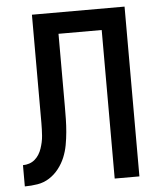

<svg xmlns="http://www.w3.org/2000/svg" viewBox="-53 -781 705 828"><g transform="rotate(-5 300.0 -367.5)"><path d="M21 0V-92Q35 -92 48.5 -96.5Q62 -101 72.5 -110Q83 -119 90.5 -131Q98 -143 102.5 -156.5Q107 -170 110 -183.5Q113 -197 114 -211Q115 -225 115.5 -239Q116 -253 116 -267Q116 -284 116 -301Q116 -318 116 -335V-735H517V0H410V-643H223V-334Q223 -334 223 -334Q223 -334 223 -333V-332Q223 -332 223 -332Q223 -332 223 -331V-329Q223 -302 222.5 -274Q222 -246 219.5 -218Q217 -190 212 -162.5Q207 -135 196.5 -109.5Q186 -84 168.5 -61.5Q151 -39 127.5 -24Q104 -9 76.5 -4.5Q49 0 21 0Z"/></g></svg>

Font: Iosevka Custom SmBdEx
Style: Regular
Weight: 600
Width: 7
Monospace: yes
Designer: Belleve Invis
Foundry: Belleve Invis
Version: Version 11.2.4; ttfautohint (v1.8.4)